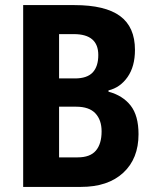

<svg xmlns="http://www.w3.org/2000/svg" viewBox="-20 -734 608 754"><path d="M272 -714Q393 -714 451.5 -671Q510 -628 510 -538Q510 -473 481 -431.5Q452 -390 406 -379V-374Q462 -359 493 -319.5Q524 -280 524 -207Q524 -111 464 -55.5Q404 0 298 0H71V-714ZM274 -426Q322 -426 344 -449.5Q366 -473 366 -518Q366 -600 270 -600H212V-426ZM212 -315V-116H285Q334 -116 356.5 -142.5Q379 -169 379 -218Q379 -263 354.5 -289Q330 -315 279 -315Z"/></svg>

Font: Noto Sans Khmer UI Condensed
Style: Bold
Weight: 700
Width: 3
Designer: Danh Hong and the Monotype Design Team
Foundry: Monotype Imaging Inc.
Version: Version 2.002; ttfautohint (v1.8.4.7-5d5b)